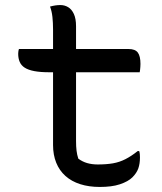

<svg xmlns="http://www.w3.org/2000/svg" viewBox="-20 -726 640 760"><path d="M55 -532H489Q515 -532 525.5 -518Q536 -504 536 -473Q536 -467 535.5 -461Q535 -455 534.5 -450Q534 -445 533 -440H174Q140 -440 116 -444.5Q92 -449 78 -458Q64 -467 58 -481Q52 -495 52 -513Q52 -517 52.5 -520.5Q53 -524 53.5 -527Q54 -530 55 -532ZM531 -128Q533 -122 533.5 -115Q534 -108 534 -103Q534 -78 527.5 -59.5Q521 -41 504 -24Q496 -16 483.5 -9Q471 -2 454.5 3.5Q438 9 418 11.5Q398 14 375 14Q332 14 297.5 3Q263 -8 239 -29.5Q215 -51 202.5 -82Q190 -113 190 -152Q190 -209 190 -266.5Q190 -324 190 -380.5Q190 -437 190 -494.5Q190 -552 190 -609Q190 -636 187.5 -659Q185 -682 178 -700Q189 -703 199 -704.5Q209 -706 219 -706Q236 -706 250 -697.5Q264 -689 272.5 -670.5Q281 -652 281 -622Q281 -565 281 -508.5Q281 -452 281 -395Q281 -338 281 -281.5Q281 -225 281 -168Q281 -146 283 -129.5Q285 -113 290 -98Q306 -86 325 -80.5Q344 -75 367 -75Q401 -75 427 -79.5Q453 -84 476.5 -96Q500 -108 525 -128Z"/></svg>

Font: Recursive Monospace Casual
Style: Regular
Weight: 400
Version: Version 1.047